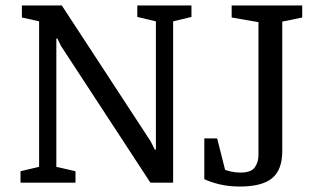

<svg xmlns="http://www.w3.org/2000/svg" viewBox="-20 -668 1174 702"><path d="M55 0V-42L123 -58V-590L60 -604V-648H206L531 -151L546 -121H550V-590L482 -606V-648H680V-606L613 -590V0H530L203 -500L190 -527H186V-58L256 -42V0ZM857 14Q816 14 783 6Q750 -2 727 -13V-162H774L803 -47Q810 -44 826 -40.5Q842 -37 859 -37Q898 -37 911.5 -56Q925 -75 925 -101V-587L827 -604V-648H1085V-604L1012 -589V-116Q1012 -47 975 -16.5Q938 14 857 14Z"/></svg>

Font: Faustina Light
Style: Regular
Weight: 400
Version: Version 1.200